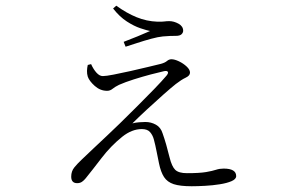

<svg xmlns="http://www.w3.org/2000/svg" viewBox="-20 -603 1040 674"><path d="M288.1 -375 299.8 -377.9Q308.1 -359.4 318.8 -347.7Q329.6 -335.9 340.8 -335.9Q352.1 -335.9 378.7 -341.1Q405.3 -346.2 437.7 -353.5Q470.2 -360.8 499.5 -367.9Q528.8 -375 544.9 -378.9Q559.1 -382.8 566.2 -388.9Q573.2 -395 582 -395Q592.8 -395 608.2 -387.7Q623.5 -380.4 635.3 -369.4Q647 -358.4 647 -348.1Q647 -337.4 631.8 -330.3Q616.7 -323.2 597.2 -308.1Q581.1 -295.4 553 -270.5Q524.9 -245.6 495.1 -218Q465.3 -190.4 444.8 -169.9Q456.1 -172.9 468.5 -173.8Q481 -174.8 490.2 -174.8Q510.3 -174.8 527.3 -165.3Q544.4 -155.8 550.8 -134.8Q557.1 -117.2 563.5 -95Q569.8 -72.8 575.2 -50.8Q583 -18.6 595.2 -6.8Q607.4 4.9 636.2 4.9Q680.7 4.9 703.4 1Q726.1 -2.9 738.5 -7.1Q751 -11.2 765.1 -11.2Q809.1 -11.2 809.1 15.1Q809.1 25.9 792.7 33Q776.4 40 751.5 43.9Q726.6 47.9 700.2 49.3Q673.8 50.8 652.8 50.8Q612.3 50.8 589.8 43.5Q567.4 36.1 555.9 18.6Q544.4 1 538.1 -29.8Q534.2 -47.9 529.8 -70.8Q525.4 -93.8 520 -113.8Q516.1 -128.4 506.8 -139.2Q497.6 -149.9 478 -149.9Q442.9 -149.9 409.2 -123Q369.1 -90.8 336.4 -48.1Q303.7 -5.4 280.8 22.9Q274.9 30.3 267.8 35.2Q260.7 40 251 40Q230 40 230 17.1Q230 -2 241 -15.4Q252 -28.8 267.1 -43Q283.2 -58.6 306.9 -80.8Q330.6 -103 355.7 -126.7Q380.9 -150.4 400.9 -169.9Q429.7 -198.2 461.7 -230Q493.7 -261.7 521.2 -290.3Q548.8 -318.8 564.9 -337.9Q572.3 -347.2 568.8 -351.3Q565.4 -355.5 555.2 -353Q537.6 -349.1 509 -341.6Q480.5 -334 450.2 -324.5Q419.9 -314.9 397.9 -305.2Q383.8 -298.3 375.2 -291.3Q366.7 -284.2 356 -284.2Q332 -284.2 312.7 -301.3Q293.5 -318.4 288.1 -334Q285.2 -343.8 285.4 -354Q285.6 -364.3 288.1 -375ZM506.8 -494.1Q494.6 -496.6 472.7 -503.9Q450.7 -511.2 425.3 -527.6Q399.9 -543.9 377 -573.2L388.2 -583Q424.8 -556.6 459.7 -542.5Q494.6 -528.3 532.2 -526.9Q547.9 -526.4 556.4 -527.6Q564.9 -528.8 574.2 -528.8Q590.3 -528.8 606.7 -519.8Q623 -510.7 623 -495.1Q623 -488.3 617.2 -482.7Q611.3 -477.1 597.2 -477.1Q586.4 -477.1 577.1 -476.8Q567.9 -476.6 551.8 -475.1Q535.2 -473.6 510.3 -466.8Q485.4 -460 460.9 -451.9Q436.5 -443.8 420.9 -439L414.1 -456.1Q437 -464.8 463.4 -475.6Q489.7 -486.3 506.8 -494.1Z"/></svg>

Font: Source Han Serif CN ExtraLight
Style: Regular
Weight: 250
Designer: Ryoko NISHIZUKA  (kana & ideographs); Frank Grießhammer (Latin, Greek & Cyrillic); Wenlong ZHANG  (bopomofo); Sandoll Co
Foundry: Adobe Systems Incorporated
Version: Version 1.001;PS 1.001;hotconv 16.6.54;makeotf.lib2.5.65590